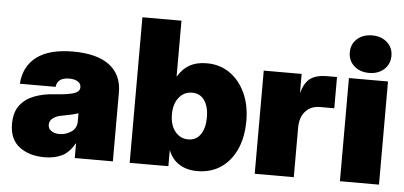

<svg xmlns="http://www.w3.org/2000/svg" viewBox="-51 -841 2014 956"><g transform="rotate(5 956.5 -362.5)"><path d="M200.2 9.3Q122.6 9.3 73.5 -28.3Q24.4 -65.9 24.4 -142.6Q24.4 -200.2 50.8 -235.1Q77.1 -270 122.1 -287.1Q167 -304.2 222.7 -307.6Q291 -312 319.3 -321.8Q347.7 -331.5 347.7 -352.5V-354.5Q347.7 -371.6 331.8 -381.6Q315.9 -391.6 289.1 -391.6Q230 -391.6 224.6 -344.7H45.9Q52.2 -432.6 115.2 -480Q178.2 -527.3 296.9 -527.3Q416.5 -527.3 478.8 -480Q541 -432.6 541 -344.7V0H350.6V-72.3H348.6Q323.2 -26.4 286.4 -8.5Q249.5 9.3 200.2 9.3ZM263.7 -112.3Q295.4 -112.3 322.5 -130.4Q349.6 -148.4 349.6 -182.6V-223.6Q321.8 -213.9 271.5 -205.1Q241.7 -200.2 224.4 -187.3Q207 -174.3 207 -154.3Q207 -134.8 222.9 -123.5Q238.8 -112.3 263.7 -112.3Z M962.9 11.7Q911.6 11.7 874 -11.5Q836.4 -34.7 818.8 -80.1H818.4V0H625V-727.5H820.3V-448.2H820.8Q845.2 -488.8 879.9 -508.1Q914.6 -527.3 964.8 -527.3Q1029.8 -527.3 1079.3 -493.2Q1128.9 -459 1157.2 -398.4Q1185.5 -337.9 1185.5 -258.8Q1185.5 -176.8 1158 -116Q1130.4 -55.2 1080.6 -21.7Q1030.8 11.7 962.9 11.7ZM904.8 -141.6Q944.8 -141.6 966.6 -173.6Q988.3 -205.6 988.3 -258.8Q988.3 -312 966.6 -343.5Q944.8 -375 904.8 -375Q864.7 -375 839.1 -343.5Q813.5 -312 813.5 -258.8Q813.5 -205.6 839.1 -173.6Q864.7 -141.6 904.8 -141.6Z M1250 0V-515.6H1439.5V-421.9H1440.4Q1454.6 -474.1 1484.4 -494.9Q1514.2 -515.6 1567.4 -515.6H1616.2V-359.4H1544.9Q1499 -359.4 1472.2 -329.1Q1445.3 -298.8 1445.3 -247.1V0Z M1675.8 0V-515.6H1871.1V0ZM1772.9 -549.8Q1727.1 -549.8 1698 -576.2Q1668.9 -602.5 1668.9 -644Q1668.9 -685.1 1698 -711.2Q1727.1 -737.3 1772.9 -737.3Q1818.8 -737.3 1847.9 -711.2Q1877 -685.1 1877 -644Q1877 -602.5 1847.9 -576.2Q1818.8 -549.8 1772.9 -549.8Z"/></g></svg>

Font: Inter Display Black
Style: Regular
Weight: 900
Designer: Rasmus Andersson
Foundry: rsms
Version: Version 4.000;git-a52131595